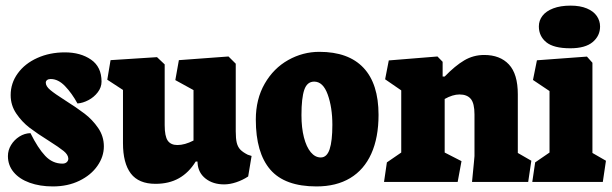

<svg xmlns="http://www.w3.org/2000/svg" viewBox="-20 -650 2186 686"><path d="M351.1 -127Q351.1 -163.1 330.6 -192.9Q310.1 -222.7 282.2 -243.9Q254.4 -265.1 211.9 -292Q175.8 -314.9 159.7 -328.4Q143.6 -341.8 143.6 -354.5Q143.6 -360.4 148.2 -364Q152.8 -367.7 161.1 -367.7Q188 -367.7 212.4 -342.3Q236.8 -316.9 256.8 -280.3Q275.9 -281.7 295.9 -292.2Q315.9 -302.7 329.3 -320.3Q342.8 -337.9 342.8 -358.4Q342.8 -411.1 305.2 -437Q267.6 -462.9 211.9 -462.9Q157.7 -462.9 113.3 -442.9Q68.8 -422.9 43.5 -387.9Q18.1 -353 18.1 -310.1Q18.1 -273.9 38.1 -244.4Q58.1 -214.8 85.4 -193.8Q112.8 -172.9 154.3 -147Q191.4 -123.5 207.5 -110.4Q223.6 -97.2 224.1 -83.5Q224.1 -75.7 218.5 -70.6Q212.9 -65.4 203.1 -65.4Q167.5 -65.4 141.4 -93.3Q115.2 -121.1 88.9 -174.3Q67.9 -173.8 49.3 -162.1Q30.8 -150.4 19.5 -131.8Q8.3 -113.3 8.3 -92.3Q8.3 -59.6 28.8 -34.9Q49.3 -10.3 85.9 2.9Q122.6 16.1 168.9 16.1Q222.2 16.1 263.7 -4.2Q305.2 -24.4 328.1 -57.4Q351.1 -90.3 351.1 -127Z M419.4 -138.7Q419.4 -66.9 447.5 -30Q475.6 6.8 535.6 6.8Q584 6.8 619.4 -13.2Q654.8 -33.2 679.2 -72.8H685.5L686 -66.4Q688.5 -32.2 714.8 -11.7Q741.2 8.8 780.8 8.8Q801.3 8.8 824 1.2Q846.7 -6.3 866.7 -19.5L878.9 -92.8L865.2 -97.2Q847.7 -106 838.6 -115.5Q829.6 -125 825.9 -139.9Q822.3 -154.8 822.3 -180.7V-422.4L796.4 -448.2L619.1 -435.1L606.4 -363.8L671.4 -328.1V-147.9Q640.1 -131.8 613.8 -131.8Q590.3 -131.8 579.3 -147.5Q568.4 -163.1 568.4 -203.1V-419.9L541 -445.8L375 -435.1L363.3 -365.2L419.4 -328.6Z M1332.5 -239.7Q1332.5 -350.6 1278.8 -407.7Q1225.1 -464.8 1121.1 -464.8Q1062 -464.8 1009.8 -435.5Q957.5 -406.2 925.8 -351.1Q894 -295.9 894 -222.7Q894 -104 945.8 -43.9Q997.6 16.1 1110.8 16.1Q1181.6 16.1 1231.2 -13.7Q1280.8 -43.5 1306.6 -100.8Q1332.5 -158.2 1332.5 -239.7ZM1167.5 -204.1Q1167.5 -146 1157.7 -116.7Q1147.9 -87.4 1126 -87.4Q1106 -87.4 1090.3 -106.2Q1074.7 -125 1065.9 -159.2Q1057.1 -193.4 1057.1 -238.8Q1057.1 -299.3 1067.1 -328.9Q1077.1 -358.4 1102.5 -358.4Q1134.3 -358.4 1150.9 -312.3Q1167.5 -266.1 1167.5 -204.1Z M1675.3 -241.2V-92.3L1673.3 -69.8L1666.5 0H1867.2L1878.4 -75.7L1830.1 -103.5V-313Q1830.1 -385.7 1798.3 -419.7Q1766.6 -453.6 1710 -453.6Q1671.4 -453.6 1638.7 -434.3Q1606 -415 1568.8 -376.5H1561.5V-429.2L1543 -448.2L1369.1 -434.1L1356 -366.7L1413.6 -327.1V-105L1362.3 -69.8L1352.1 0H1615.2L1628.9 -74.2L1568.8 -105V-296.4Q1597.7 -312.5 1621.6 -312.5Q1648.9 -312.5 1662.1 -296.6Q1675.3 -280.8 1675.3 -241.2Z M2124 -555.2Q2124 -575.7 2112.3 -592.8Q2100.6 -609.9 2076.7 -619.9Q2052.7 -629.9 2018.6 -629.9Q1982.4 -629.9 1956.8 -620.1Q1931.2 -610.4 1918.2 -593.5Q1905.3 -576.7 1905.3 -555.7Q1905.3 -521 1931.6 -499.3Q1958 -477.5 2017.6 -477.5Q2071.3 -477.5 2097.7 -499.8Q2124 -522 2124 -555.2ZM2077.1 -447.8 1898.4 -434.6 1884.3 -364.3 1943.4 -324.7V-105L1892.1 -69.8L1881.8 0H2133.8L2145 -75.7L2096.7 -103.5V-425.8Z"/></svg>

Font: Neuton ExtraBold
Style: Regular
Weight: 800
Designer: Brian M Zick
Foundry: Brian M Zick
Version: Version 1.560